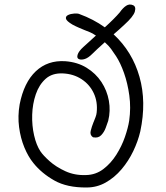

<svg xmlns="http://www.w3.org/2000/svg" viewBox="-20 -781 737 850"><path d="M330 -519Q319 -523 323.5 -538.5Q328 -554 349 -573Q361 -584 375.5 -597Q390 -610 405 -624Q403 -624 402 -625Q391 -633 379 -638Q367 -643 354 -648Q342 -653 329 -658.5Q316 -664 301 -672Q274 -688 272 -698.5Q270 -709 281.5 -714.5Q293 -720 308.5 -721Q324 -722 331 -719Q394 -696 444 -660Q464 -678 481.5 -695.5Q499 -713 510 -726Q524 -746 538.5 -755.5Q553 -765 569 -758Q583 -752 577 -730Q571 -708 530 -671Q518 -660 506.5 -649.5Q495 -639 483 -629Q566 -552 597.5 -441Q629 -330 601 -199Q591 -156 570 -112Q549 -68 518 -31.5Q487 5 448 27Q409 49 364 49Q277 50 220.5 18Q164 -14 128 -59Q105 -87 88 -128Q71 -169 64.5 -218Q58 -267 67 -319Q86 -416 138.5 -465.5Q191 -515 269 -510Q323 -506 363.5 -481Q404 -456 429 -418Q454 -380 462 -335Q470 -290 459 -246Q455 -234 448 -215Q441 -196 428 -182.5Q415 -169 394 -173H392Q377 -183 381.5 -201.5Q386 -220 394 -240Q394 -241 395 -242Q399 -252 403 -262.5Q407 -273 408 -283Q413 -330 395 -368.5Q377 -407 341 -430.5Q305 -454 258 -456Q211 -458 182 -432Q153 -406 138.5 -363.5Q124 -321 122.5 -273Q121 -225 131 -181.5Q141 -138 159 -111Q171 -93 199.5 -67.5Q228 -42 269.5 -23Q311 -4 361 -6Q404 -7 437.5 -32.5Q471 -58 495 -96Q519 -134 533 -174.5Q547 -215 552 -247Q560 -304 552.5 -358.5Q545 -413 529 -458Q513 -503 494 -532Q482 -550 472 -564Q462 -578 444 -594Q426 -578 411.5 -564.5Q397 -551 388 -542Q371 -525 356 -520Q341 -515 330 -519Z"/></svg>

Font: Yuji Hentaigana Akebono
Style: Regular
Weight: 400
Designer: Kataoka Yuji
Foundry: Kinuta Font Factory
Version: Version 3.002